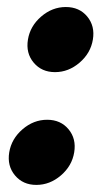

<svg xmlns="http://www.w3.org/2000/svg" viewBox="-20 -518 295 547"><path d="M83.5 8.8Q45.4 8.8 22.7 -18.3Q0 -45.4 6.3 -84Q12.7 -122.6 44.2 -149.7Q75.7 -176.8 114.3 -176.8Q152.8 -176.8 175.3 -149.7Q197.8 -122.6 191.4 -84Q185.1 -45.4 153.6 -18.3Q122.1 8.8 83.5 8.8ZM136.7 -312.5Q98.6 -312.5 75.9 -339.6Q53.2 -366.7 59.6 -405.3Q65.9 -443.8 97.4 -470.9Q128.9 -498 167.5 -498Q206.1 -498 228.5 -470.9Q251 -443.8 244.6 -405.3Q238.3 -366.7 206.8 -339.6Q175.3 -312.5 136.7 -312.5Z"/></svg>

Font: Inter Display Extra Bold
Style: Italic
Weight: 800
Italic angle: -9.39999°
Designer: Rasmus Andersson
Foundry: rsms
Version: Version 4.000;git-4fc901f